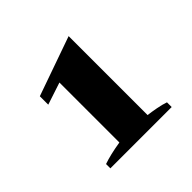

<svg xmlns="http://www.w3.org/2000/svg" viewBox="-118 -837 693 693"><g transform="rotate(-45 228.0 -491.0)"><path d="M80 -291Q114 -303 169 -312V-618L84 -590V-633L311 -713V-310Q328 -308 352 -303.5Q376 -299 393 -293V-269H80Z"/></g></svg>

Font: Trirong
Style: Bold
Weight: 700
Designer: Katatrad Team
Foundry: CadsonDemak
Version: Version 1.001